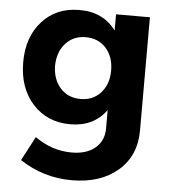

<svg xmlns="http://www.w3.org/2000/svg" viewBox="-54 -592 771 863"><g transform="rotate(5 332.0 -160.5)"><path d="M435.1 -538.1H587.9V-26.9Q587.9 86.9 509.3 154.5Q430.7 222.2 300.8 222.2Q173.3 222.2 66.9 151.9L124 43Q200.7 98.1 291 98.1Q356.9 98.1 396 65.4Q435.1 32.7 435.1 -22.9V-106Q378.4 -27.8 272.9 -27.8Q168.5 -27.8 103.3 -99.6Q38.1 -171.4 38.1 -288.1Q38.1 -401.9 102.1 -472.4Q166 -543 269 -543Q376 -544.4 435.1 -464.8ZM309.1 -145Q365.2 -145 400.1 -183.8Q435.1 -222.7 435.1 -284.2Q435.1 -346.7 400.1 -385.3Q365.2 -423.8 309.1 -423.8Q252.9 -423.8 218 -385Q183.1 -346.2 182.1 -284.2Q183.1 -222.2 217.8 -183.6Q252.4 -145 309.1 -145Z"/></g></svg>

Font: Montserrat arm SemiBold
Style: Regular
Weight: 600
Designer: Julieta Ulanovsky
Foundry: Julieta Ulanovsky
Version: Version 6.000;PS 006.000;hotconv 1.0.88;makeotf.lib2.5.64775